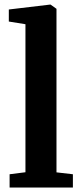

<svg xmlns="http://www.w3.org/2000/svg" viewBox="-20 -840 364 860"><path d="M94 -68.5V-731.5L19.5 -743.5V-797.5L204.5 -819.5H206.5L233 -800.5V-68L306.5 -59.5V0H23V-59.5Z"/></svg>

Font: Merriweather
Style: Bold
Weight: 700
Designer: Eben Sorkin
Foundry: Eben Sorkin
Version: Version 2.100; ttfautohint (v1.7.19-72a1) -l 8 -r 50 -G 200 